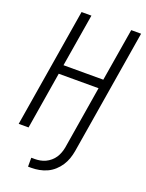

<svg xmlns="http://www.w3.org/2000/svg" viewBox="-173 -817 846 1115"><g transform="rotate(20 250.0 -260.0)"><path d="M146 215V160H167Q183 160 200 157Q217 154 233 146.5Q249 139 263 127Q277 115 286.5 100.5Q296 86 302 69.5Q308 53 311 37L375 -353H129L71 0H10L131 -735H192L138 -409H384L438 -735H499L372 37Q368 60 360 83.5Q352 107 338 128.5Q324 150 304.5 167.5Q285 185 262 195.5Q239 206 214.5 210.5Q190 215 167 215Z"/></g></svg>

Font: Iosevka Light Oblique
Style: Regular
Weight: 300
Italic angle: -9°
Monospace: yes
Designer: Belleve Invis
Foundry: Belleve Invis
Version: Version 32.5.0; ttfautohint (v1.8.4)